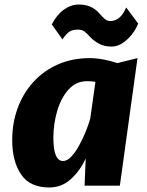

<svg xmlns="http://www.w3.org/2000/svg" viewBox="-20 -821 652 849"><path d="M198 8Q112 8 73 -50Q34 -108 34 -201Q34 -278 58.5 -344Q83 -410 128.5 -459.5Q174 -509 237 -536.5Q300 -564 377 -564Q406.5 -564 439.8 -557.5Q473 -551 499 -542L588 -564L510 0H354L359 -121Q335 -67 294 -29.5Q253 8 198 8ZM259 -109Q277.5 -109 296 -129.2Q314.5 -149.5 331 -179.8Q347.5 -210 360 -241.5Q372.5 -273 379 -296L402 -459Q388.5 -462 365 -462Q317 -462 284 -426Q250.5 -389.5 233.2 -331.5Q216 -273.5 216 -211Q216 -109 259 -109ZM474 -615Q442 -615 418.8 -627.2Q395.5 -639.5 378 -658Q364 -674 353 -682Q342 -690 323 -690Q303.5 -690 289.5 -682.5Q275.5 -675 256 -647L209 -713Q231 -756 262.5 -778.5Q294 -801 329 -801Q386 -801 420 -761Q433.5 -745.5 443.8 -736.8Q454 -728 468 -728Q513 -728 538 -788L591 -717Q582 -693 563.8 -669.5Q545.5 -646 522 -630.5Q498.5 -615 474 -615Z"/></svg>

Font: Merriweather Sans ExtraBold
Style: Italic
Weight: 800
Italic angle: -7.5°
Designer: Eben Sorkin
Foundry: Eben Sorkin
Version: Version 2.001; ttfautohint (v1.8.3)